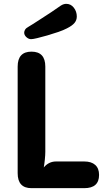

<svg xmlns="http://www.w3.org/2000/svg" viewBox="-20 -980 556 1000"><path d="M144 0Q72 0 72 -78V-633Q72 -711 144 -711Q216 -711 216 -633V-189Q216 -173 213.5 -148.5Q211 -124 208 -108Q234 -139 272 -139H419Q456 -139 476 -121Q496 -103 496 -69Q496 0 419 0ZM142 -776Q129 -776 117.5 -786.5Q106 -797 106 -810Q106 -818 111 -826Q116 -834 129 -841Q133 -843 151 -854.5Q169 -866 194.5 -882.5Q220 -899 247.5 -917Q275 -935 297 -951Q305 -956 312 -958Q319 -960 325 -960Q349 -960 364.5 -940Q380 -920 380 -894Q380 -875 368 -860.5Q356 -846 328 -832Q311 -823 283.5 -813.5Q256 -804 226.5 -795.5Q197 -787 174 -781.5Q151 -776 142 -776Z"/></svg>

Font: Madimi One
Style: Regular
Weight: 400
Designer: Taurai Valerie Mtake, Mirko Velimirovic
Foundry: TaVaTake
Version: Version 1.000; ttfautohint (v1.8.4.7-5d5b)